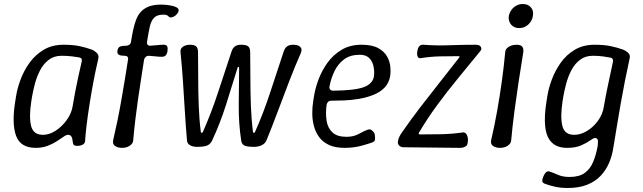

<svg xmlns="http://www.w3.org/2000/svg" viewBox="-20 -730 3204 957"><path d="M158 7Q82 7 60 -53.5Q38 -114 56 -225L60 -250Q66 -289 82.5 -333.5Q99 -378 127.5 -417.5Q156 -457 198 -482Q240 -507 297 -507Q344 -507 376.5 -500Q409 -493 437 -483Q453 -476 463.5 -465Q474 -454 470 -437Q458 -387 447 -329.5Q436 -272 427 -215Q418 -158 412 -109Q406 -60 404 -26Q403 -15 392 -9Q381 -3 366 -3Q351 -3 347 -8.5Q343 -14 342 -27Q341 -42 335.5 -50Q330 -58 319 -58Q310 -58 296 -48Q282 -38 262.5 -25.5Q243 -13 217 -3Q191 7 158 7ZM194 -58Q226 -58 257.5 -78.5Q289 -99 312.5 -131.5Q336 -164 342 -200Q348 -236 355 -273.5Q362 -311 370.5 -348.5Q379 -386 387 -422Q392 -441 374 -444Q363 -446 339 -449Q315 -452 287 -452Q249 -452 222.5 -431.5Q196 -411 179.5 -379Q163 -347 154 -312.5Q145 -278 140 -250L136 -225Q124 -147 135 -102.5Q146 -58 194 -58Z M589 7Q567 7 553.5 -2.5Q540 -12 544 -31Q555 -78 565.5 -129Q576 -180 585 -232Q594 -284 602.5 -335Q611 -386 618 -432Q620 -442 615.5 -447Q611 -452 602 -452Q587 -452 578.5 -454.5Q570 -457 567 -462.5Q564 -468 565 -476Q567 -486 570.5 -491.5Q574 -497 583 -499.5Q592 -502 609 -502Q618 -502 625 -507.5Q632 -513 633 -522Q638 -554 644 -582Q650 -610 659 -633Q668 -656 683.5 -672.5Q699 -689 723 -698Q747 -707 782 -707Q819 -707 849 -698Q862 -694 867.5 -687Q873 -680 868 -669Q861 -656 848.5 -648.5Q836 -641 825 -644Q823 -645 817 -651Q811 -657 794 -657Q763 -657 748 -641.5Q733 -626 726.5 -596.5Q720 -567 713 -523Q710 -502 729 -502Q747 -503 763.5 -505Q780 -507 796 -507Q809 -507 813 -499.5Q817 -492 815 -476Q813 -462 806.5 -454.5Q800 -447 787 -447Q771 -447 755 -449Q739 -451 722 -452Q713 -452 706.5 -446.5Q700 -441 698 -432Q691 -386 683 -335Q675 -284 667.5 -232Q660 -180 654 -129Q648 -78 644 -31Q643 -19 635 -10.5Q627 -2 615 2.5Q603 7 589 7Z M961 2Q942 2 927.5 -6Q913 -14 912 -30Q906 -98 901.5 -173Q897 -248 892 -323.5Q887 -399 880 -467Q878 -480 883.5 -488.5Q889 -497 900.5 -502Q912 -507 926 -507Q949 -507 958 -498.5Q967 -490 967 -470Q968 -408 968 -339.5Q968 -271 970.5 -203Q973 -135 981 -72Q982 -68 985.5 -68Q989 -68 991 -72Q1033 -166 1067.5 -271.5Q1102 -377 1133 -470Q1139 -490 1150.5 -498.5Q1162 -507 1181 -507Q1208 -507 1217.5 -498.5Q1227 -490 1227 -470Q1228 -408 1228 -339.5Q1228 -271 1230.5 -203Q1233 -135 1241 -72Q1242 -68 1245.5 -68Q1249 -68 1251 -72Q1293 -166 1327.5 -271.5Q1362 -377 1393 -470Q1399 -490 1410.5 -498.5Q1422 -507 1441 -507H1442Q1458 -507 1468 -502Q1478 -497 1481.5 -488.5Q1485 -480 1480 -467Q1450 -399 1421 -323.5Q1392 -248 1364 -173Q1336 -98 1308 -30Q1301 -14 1284 -6Q1267 2 1247 2Q1209 2 1196.5 -5.5Q1184 -13 1182 -31Q1169 -117 1170 -209Q1171 -301 1172 -392Q1171 -397 1168 -397Q1165 -397 1164 -392Q1136 -301 1107 -209Q1078 -117 1038 -31Q1030 -13 1014.5 -5.5Q999 2 961 2Z M1698 7Q1652 7 1621 -7Q1590 -21 1572 -45Q1554 -69 1545.5 -99Q1537 -129 1536.5 -161.5Q1536 -194 1541 -225L1545 -250Q1551 -289 1567.5 -333.5Q1584 -378 1612.5 -417.5Q1641 -457 1683 -482Q1725 -507 1782 -507Q1834 -507 1864.5 -490.5Q1895 -474 1909 -449Q1923 -424 1925.5 -398Q1928 -372 1925 -352Q1919 -316 1896.5 -293Q1874 -270 1841 -257Q1808 -244 1770.5 -237.5Q1733 -231 1696.5 -229.5Q1660 -228 1631 -228Q1621 -228 1615.5 -222.5Q1610 -217 1608 -208Q1602 -164 1608 -127.5Q1614 -91 1637.5 -69.5Q1661 -48 1708 -48Q1743 -48 1770.5 -63.5Q1798 -79 1814 -84Q1823 -87 1830.5 -82.5Q1838 -78 1843.5 -70Q1849 -62 1849 -52Q1851 -34 1847 -28.5Q1843 -23 1838 -21Q1820 -14 1781.5 -3.5Q1743 7 1698 7ZM1641 -278Q1748 -279 1793 -295.5Q1838 -312 1844 -350Q1847 -376 1841.5 -400.5Q1836 -425 1820 -441Q1804 -457 1773 -457Q1726 -457 1695.5 -434.5Q1665 -412 1647.5 -376Q1630 -340 1622 -298Q1621 -289 1626 -283.5Q1631 -278 1641 -278Z M2068 -68Q2066 -64 2067.5 -62Q2069 -60 2073 -60Q2126 -60 2179 -61Q2232 -62 2287 -70Q2296 -71 2302.5 -64Q2309 -57 2311.5 -44.5Q2314 -32 2311 -17Q2310 -5 2298.5 1Q2287 7 2273 7L1992 4Q1978 4 1970 -4Q1962 -12 1963 -24Q1965 -38 1971.5 -50.5Q1978 -63 1987 -75Q2027 -133 2075 -195.5Q2123 -258 2173 -321Q2223 -384 2268 -442Q2271 -445 2270.5 -447.5Q2270 -450 2265 -450Q2219 -450 2172.5 -449Q2126 -448 2076 -440Q2069 -439 2065 -443Q2061 -447 2059.5 -455.5Q2058 -464 2060 -474Q2062 -489 2069 -498.5Q2076 -508 2090 -507Q2154 -502 2220.5 -504.5Q2287 -507 2352 -507Q2365 -507 2371.5 -502Q2378 -497 2379 -489.5Q2380 -482 2373 -474Q2320 -409 2264 -341Q2208 -273 2157.5 -204Q2107 -135 2068 -68Z M2473 7Q2451 7 2437.5 -2.5Q2424 -12 2428 -31Q2444 -99 2457.5 -174.5Q2471 -250 2481.5 -326Q2492 -402 2498 -469Q2499 -482 2507 -490Q2515 -498 2527.5 -502.5Q2540 -507 2555 -507Q2575 -507 2583 -497.5Q2591 -488 2588 -468Q2577 -401 2565.5 -325.5Q2554 -250 2544 -174.5Q2534 -99 2528 -31Q2527 -19 2519 -10.5Q2511 -2 2499 2.5Q2487 7 2473 7ZM2568 -590Q2551 -590 2538.5 -598Q2526 -606 2520 -619.5Q2514 -633 2516 -650Q2520 -668 2530 -681.5Q2540 -695 2554.5 -702.5Q2569 -710 2586 -710Q2612 -710 2626.5 -693Q2641 -676 2636 -650Q2632 -625 2613 -607.5Q2594 -590 2568 -590Z M2810 207Q2773 207 2743.5 200Q2714 193 2696 186Q2684 181 2683 173.5Q2682 166 2687 153Q2694 135 2702.5 128Q2711 121 2722 126Q2738 131 2761.5 141.5Q2785 152 2819 152Q2867 152 2894.5 132Q2922 112 2936.5 77Q2951 42 2959 -2Q2962 -26 2959 -34Q2956 -42 2945 -42Q2938 -42 2921.5 -30Q2905 -18 2877 -5.5Q2849 7 2807 7Q2757 7 2730 -20Q2703 -47 2697.5 -99Q2692 -151 2704 -225L2708 -250Q2714 -289 2730.5 -333.5Q2747 -378 2775 -417.5Q2803 -457 2845 -482Q2887 -507 2944 -507Q2991 -507 3024 -500Q3057 -493 3085 -483Q3102 -476 3112.5 -465Q3123 -454 3118 -437Q3106 -383 3095 -327Q3084 -271 3074 -214.5Q3064 -158 3055 -102.5Q3046 -47 3037 7Q3031 46 3016 81.5Q3001 117 2974.5 145.5Q2948 174 2907.5 190.5Q2867 207 2810 207ZM2842 -58Q2874 -58 2905.5 -77Q2937 -96 2960.5 -128Q2984 -160 2990 -200Q2999 -254 3011.5 -311Q3024 -368 3035 -421Q3037 -430 3033.5 -436Q3030 -442 3021 -443Q3010 -445 2987.5 -448.5Q2965 -452 2935 -452Q2897 -452 2870.5 -431.5Q2844 -411 2827.5 -379Q2811 -347 2802 -312.5Q2793 -278 2788 -250L2784 -225Q2772 -147 2783 -102.5Q2794 -58 2842 -58Z"/></svg>

Font: Winky Sans Light
Style: Italic
Weight: 300
Italic angle: -8.97852°
Designer: Simon Atzbach
Foundry: typofactur
Version: Version 1.205